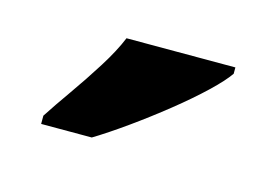

<svg xmlns="http://www.w3.org/2000/svg" viewBox="-39 -832 423 293"><g transform="rotate(15 172.0 -686.0)"><path d="M40 -619Q53 -639 71 -664.5Q89 -690 106 -717Q123 -744 132 -766H304V-756Q295 -743 274.5 -723.5Q254 -704 226.5 -682Q199 -660 171 -640Q143 -620 120 -606H40Z"/></g></svg>

Font: Noto Serif Condensed Black
Style: Regular
Weight: 900
Width: 3
Designer: Monotype Design Team
Foundry: Monotype Imaging Inc.
Version: Version 2.015; ttfautohint (v1.8.4.7-5d5b)